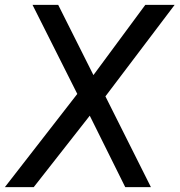

<svg xmlns="http://www.w3.org/2000/svg" viewBox="-47 -765 734 785"><path d="M-27 0H91L320 -292L465 0H570L384 -371L667 -745H547L335 -458L191 -745H86L269 -381Z"/></svg>

Font: Mluvka Medium
Style: Italic
Weight: 500
Italic angle: -8°
Designer: Modified by Jiří Krblich, Original typeface by Gumpita Rahayu
Foundry: Gumpita Rahayu & Jiří Krblich
Version: Version 2.000;Glyphs 3.1.1 (3134)